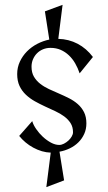

<svg xmlns="http://www.w3.org/2000/svg" viewBox="-20 -747 446 791"><path d="M308.1 -444.8Q300.8 -466.8 289.8 -485.8Q278.8 -504.9 263.9 -519Q249 -533.2 230.2 -541.5Q211.4 -549.8 188 -549.8Q171.4 -549.8 157.2 -543.9Q143.1 -538.1 132.6 -527.6Q122.1 -517.1 116 -502.9Q109.9 -488.8 109.9 -472.2Q109.9 -448.2 119.6 -431.4Q129.4 -414.6 145.3 -402.1Q161.1 -389.6 181.4 -380.1Q201.7 -370.6 222.9 -361.6Q244.1 -352.5 264.4 -342.3Q284.7 -332 300.5 -318.1Q316.4 -304.2 326.2 -284.9Q335.9 -265.6 335.9 -238.8Q335.9 -214.8 326.9 -195.1Q317.9 -175.3 302.7 -160.4Q287.6 -145.5 267.3 -135.7Q247.1 -126 225.1 -122.1L244.1 -3.9L170.9 23.9L189 -118.2Q170.9 -118.7 152.6 -124Q134.3 -129.4 117.2 -138.7Q100.1 -147.9 85.2 -160.4Q70.3 -172.9 59.1 -187L112.8 -248Q117.2 -232.4 129.2 -215.1Q141.1 -197.8 156.7 -183.3Q172.4 -168.9 189.9 -159.4Q207.5 -149.9 224.1 -149.9Q233.4 -149.9 243.4 -155Q253.4 -160.2 261.7 -167.7Q270 -175.3 275.4 -184.6Q280.8 -193.8 280.8 -202.1Q280.8 -223.6 271 -239.3Q261.2 -254.9 244.9 -267.1Q228.5 -279.3 208 -288.8Q187.5 -298.3 165.8 -308.3Q144 -318.4 123.5 -329.8Q103 -341.3 86.7 -356.7Q70.3 -372.1 60.5 -392.8Q50.8 -413.6 50.8 -441.9Q50.8 -469.2 61.8 -492.9Q72.8 -516.6 91.1 -535.2Q109.4 -553.7 133.3 -566.2Q157.2 -578.6 183.1 -584L165 -700.2L237.8 -727.1L220.2 -586.9Q263.2 -585.9 299.8 -566.7Q336.4 -547.4 362.8 -512.2Z"/></svg>

Font: Redressed
Style: Regular
Weight: 400
Designer: Astigmatic (AOETI)
Foundry: Astigmatic (AOETI)
Version: Version 1.000